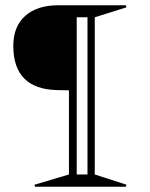

<svg xmlns="http://www.w3.org/2000/svg" viewBox="-20 -713 572 733"><path d="M462.9 -7.8 460.9 0H113.8L111.8 -7.8L243.2 -46.9V-368.2L196.8 -369.1Q30.8 -373.5 30.8 -538.1Q30.8 -611.3 75.9 -652.1Q121.1 -692.9 203.1 -692.9H460.9L462.9 -685.1L341.8 -647V-46.9ZM272.9 -46.9H314V-647H272.9Z"/></svg>

Font: Halibut Thin
Style: Regular
Weight: 250
Designer: Matteo Maggi
Foundry: Collletttivo
Version: Version 3.080 | FøM Fix